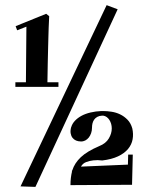

<svg xmlns="http://www.w3.org/2000/svg" viewBox="-20 -732 580 749"><path d="M396 -711.9 439 -695.8 118.2 -2.9 60.1 -4.9ZM41 -629.9 160.2 -678.2 171.9 -668.9Q170.9 -656.2 169.9 -624.5Q169.4 -610.8 168.9 -591.6Q168.5 -572.3 167.7 -546.4Q167 -520.5 166.3 -486.8Q165.5 -453.1 165 -411.1H208V-393.1H40V-411.1H81.1L83 -627.9L46.9 -613.8ZM498 -128.9 495.1 -11.2 254.9 -9.8Q254.9 -39.1 261.2 -64H259.8L262.2 -67.9Q271 -95.7 295.2 -118.7Q319.3 -141.6 367.2 -162.1Q393.1 -172.4 404.5 -191.9Q416 -211.4 416 -231Q416 -240.2 413.6 -248.8Q411.1 -257.3 406.7 -264.2Q402.3 -271 396.2 -275.4Q390.1 -279.8 382.8 -280.8H377.9Q367.2 -280.3 359.6 -276.1Q352.1 -272 347.4 -265.4Q342.8 -258.8 340.8 -250.7Q338.9 -242.7 338.9 -233.9Q338.9 -222.2 335.4 -212.4Q332 -202.6 326.2 -195.3Q320.3 -188 312.3 -183.8Q304.2 -179.7 294.9 -180.2Q285.2 -180.2 276.6 -183.8Q268.1 -187.5 262.7 -194.6Q257.3 -201.7 255.6 -212.2Q253.9 -222.7 257.8 -236.8V-235.8Q261.7 -249.5 272.2 -260.7Q282.7 -272 298.1 -280.3Q313.5 -288.6 333.3 -293.2Q353 -297.9 375 -298.8H377.9H382.8Q397.9 -298.8 415.3 -296.1Q432.6 -293.5 448.5 -285.9Q464.4 -278.3 477.3 -265.1Q490.2 -252 496.1 -231Q501 -209 497.3 -188.5Q493.7 -168 479.5 -150.9Q465.3 -133.8 440.4 -122.1Q415.5 -110.4 378.9 -106Q360.4 -108.4 344.2 -106.4Q330.1 -105 316.4 -99.9Q302.7 -94.7 295.9 -82Q341.8 -83.5 387 -85.9Q432.1 -88.4 479 -89.8L480 -128.9Z"/></svg>

Font: Purple Purse
Style: Regular
Weight: 400
Designer: Astigmatic (AOETI)
Foundry: Astigmatic (AOETI)
Version: Version 1.000